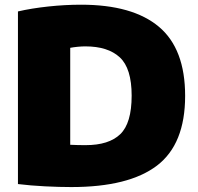

<svg xmlns="http://www.w3.org/2000/svg" viewBox="-20 -768 823 797"><path d="M276 8.5Q227 8.5 167 5.5Q107 2.5 54.5 -4V-720.5Q110.5 -733.5 180.2 -741Q250 -748.5 316.5 -748.5Q530.5 -748.5 639.5 -657Q748.5 -565.5 748.5 -370Q748.5 -169.5 631.5 -80.5Q514.5 8.5 276 8.5ZM335.5 -165.5Q432 -165.5 479.2 -211Q526.5 -256.5 526.5 -371Q526.5 -484.5 477.2 -530Q428 -575.5 334 -575.5Q320 -575.5 302.2 -573.8Q284.5 -572 271.5 -569.5V-167Q289 -166 304.8 -165.8Q320.5 -165.5 335.5 -165.5Z"/></svg>

Font: Encode Sans Black
Style: Regular
Weight: 900
Designer: Multiple Designers
Foundry: Impallari Type
Version: Version 3.002; ttfautohint (v1.8.3) -l 8 -r 50 -G 200 -x 14 